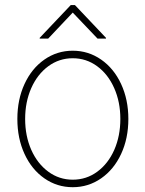

<svg xmlns="http://www.w3.org/2000/svg" viewBox="-20 -742 585 772"><path d="M49.8 -263.7Q49.8 -341.8 78.6 -404.3Q107.4 -466.8 158.4 -502.4Q209.5 -538.1 272.5 -538.1Q335.4 -538.1 386.7 -502.4Q438 -466.8 467 -404.1Q496.1 -341.3 496.1 -263.7Q496.1 -185.5 467 -123Q438 -60.5 386.7 -24.9Q335.4 10.7 272.5 10.7Q209.5 10.7 158.4 -24.9Q107.4 -60.5 78.6 -123Q49.8 -185.5 49.8 -263.7ZM463.9 -263.7Q463.9 -332 439.2 -387.7Q414.6 -443.4 370.8 -475.6Q327.1 -507.8 272.5 -507.8Q217.8 -507.8 174.1 -475.6Q130.4 -443.4 105.7 -387.7Q81.1 -332 81.1 -263.7Q81.1 -195.3 105.7 -139.6Q130.4 -84 174.1 -51.8Q217.8 -19.5 272.5 -19.5Q327.6 -19.5 371.3 -51.8Q415 -84 439.5 -139.6Q463.9 -195.3 463.9 -263.7ZM272.5 -691.4 173.8 -586.9H139.6V-589.8L264.6 -721.7H281.2L406.2 -589.8V-586.9H372.1Z"/></svg>

Font: Pretendard Thin
Style: Regular
Weight: 100
Designer: Base glyphs from Inter by Rasmus Andersson; Hangeul glyphs from Noto Sans CJK(Source Han Sans) by Jang Soo-young and Kan
Foundry: Kil Hyung-jin
Version: Version 1.309